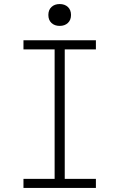

<svg xmlns="http://www.w3.org/2000/svg" viewBox="-20 -929 590 949"><path d="M96 0V-45H250V-685H96V-730H454V-685H300V-45H454V0ZM275 -801Q250 -801 234.5 -815.5Q219 -830 219 -855Q219 -880 234.5 -894.5Q250 -909 275 -909Q300 -909 315.5 -894.5Q331 -880 331 -855Q331 -830 315.5 -815.5Q300 -801 275 -801Z"/></svg>

Font: M PLUS Code Latin SemiExpanded Light
Style: Regular
Weight: 300
Width: 6
Designer: Coji Morishita
Foundry: UNDERFOREST DESIGN
Version: Version 1.002; ttfautohint (v1.8.3)